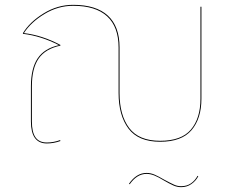

<svg xmlns="http://www.w3.org/2000/svg" viewBox="-20 -585 968 795"><path d="M814 -557V-176Q814 -94 773 -46Q732 2 643 2Q553 2 512 -52.5Q471 -107 471 -200V-388Q471 -474 423.5 -517.5Q376 -561 283 -561Q220 -561 164 -527Q108 -493 79 -448Q155 -439 230 -399V-396Q168 -383 140 -342.5Q112 -302 112 -227V-83Q112 -38 127 -16.5Q142 5 174 5Q202 5 229 -5L230 -1Q202 9 174 9Q108 9 108 -82V-227Q108 -302 136 -343.5Q164 -385 224 -398Q150 -436 75 -445V-448Q103 -494 160.5 -529.5Q218 -565 283 -565Q378 -565 426.5 -520.5Q475 -476 475 -389V-200Q475 -108 515 -55Q555 -2 643 -2Q731 -2 770.5 -48.5Q810 -95 810 -176V-557ZM798 143 801 145Q791 164 772.5 177Q754 190 730 190Q714 190 698 183Q682 176 658 162Q637 149 620 142Q603 135 587 135Q547 135 517 178L514 176Q545 131 587 131Q604 131 621 138.5Q638 146 660 159Q688 174 701.5 180Q715 186 730 186Q754 186 771 174Q788 162 798 143Z"/></svg>

Font: FiraGO Four
Style: Regular
Weight: 100
Designer: bBox Type
Foundry: bBox Type GmbH
Version: Version 1.001